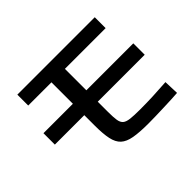

<svg xmlns="http://www.w3.org/2000/svg" viewBox="-155 -1000 1310 1310"><g transform="rotate(-45 500.0 -345.0)"><path d="M620 41Q535 41 481.5 31.5Q428 22 400 -4Q372 -30 361.5 -79.5Q351 -129 351 -208V-626H127V-731H874V-626H481V-210Q481 -159 485.5 -130.5Q490 -102 505.5 -88.5Q521 -75 555 -71Q589 -67 647 -67Q713 -67 771.5 -69.5Q830 -72 902 -77L906 31Q882 33 846.5 34.5Q811 36 771 37.5Q731 39 692 40Q653 41 620 41ZM67 -309V-419H934V-309Z"/></g></svg>

Font: M PLUS 1 Thin SemiBold
Style: Regular
Weight: 600
Version: Version 1.001